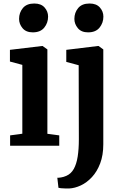

<svg xmlns="http://www.w3.org/2000/svg" viewBox="-20 -829 696 1092"><path d="M37.5 0V-59L107 -68.5V-460L36.5 -479V-545.5L220 -567.5H222L249.5 -548V-68L317 -59V0ZM166 -645Q128 -645 108.2 -668.8Q88.5 -692.5 88.5 -721.5Q88.5 -757 110 -783Q131.5 -809 174.5 -809H175.5Q213.5 -809 233.5 -786.5Q253.5 -764 253.5 -734.5Q253.5 -699 231.8 -672Q210 -645 167 -645ZM373 243Q362.5 243 349.8 242.8Q337 242.5 326.8 241.5Q316.5 240.5 312.5 239L306 182Q313 182.5 327.2 180.2Q341.5 178 357.5 171Q384 159.5 399.5 132Q415 104.5 421.8 61.8Q428.5 19 428.5 -37L427.5 -458L357 -477V-545.5L538 -567.5H540.5L567.5 -548V-8.5Q567.5 53.5 549.8 100.2Q532 147 503 178.2Q474 209.5 439.8 225.5Q405.5 241.5 373 243ZM480.5 -645Q442.5 -645 422.8 -668.8Q403 -692.5 403 -721.5Q403 -757 424.5 -783Q446 -809 489 -809H490Q528 -809 548 -786.5Q568 -764 568 -734.5Q568 -699 546.2 -672Q524.5 -645 481.5 -645Z"/></svg>

Font: Merriweather 20pt
Style: Bold
Weight: 700
Version: Version 2.100